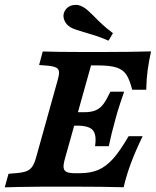

<svg xmlns="http://www.w3.org/2000/svg" viewBox="-39 -787 655 807"><path d="M40.7 -1.2Q10.3 -0.8 -19 0.4L-3.2 -56.5L32.4 -59.6Q59.2 -62 73.8 -68.2Q88.4 -74.4 97.2 -87.6Q106 -100.7 112.9 -125.8L202 -445.2Q209.7 -470.7 209.1 -483.6Q208.6 -496.5 197.7 -502.5Q186.7 -508.6 160.8 -511L125.4 -513.8L140.7 -570.6Q207.7 -568.5 297 -568.5H297.5H401.4Q505.4 -568.5 595.8 -571Q586.1 -526.6 581.5 -491.5Q576.8 -456.4 575.6 -409.7H516.7Q506.2 -451.6 492.1 -473Q478 -494.4 450.6 -503.2Q423.2 -512.1 372.4 -512.1H343.6L233.4 -118.1Q226.6 -94.2 228.5 -81.5Q230.3 -68.9 242 -63.9Q253.6 -58.9 278 -58.9H294.4Q340.6 -58.9 373.5 -72.7Q406.4 -86.5 436.2 -119.7Q466 -153 501.6 -214.6H560.5Q529.2 -149.4 510.8 -99.8Q492.4 -50.2 480.7 0Q388.8 -2.4 288 -2.4H142.7H137.7Q89.2 -2.4 40.7 -1.2ZM264.6 -315.3H420.3L404.1 -258.9H248.5ZM284.5 -258.9 313.6 -315.3Q345 -315.3 363.8 -323.7Q382.6 -332 395.8 -349.9Q409 -367.8 425 -401.6H482.8Q464.9 -350.1 454.7 -316.5L446.5 -287.1Q428.9 -224.8 418.3 -172.6H360.5Q367.7 -219.2 351.8 -239Q336 -258.9 284.5 -258.9ZM311.3 -652.6Q296.3 -657 282.5 -661.6Q268.8 -666.2 259.3 -671.1Q238.4 -683 231 -703Q223.5 -723 233.1 -740.8Q244 -760.7 266.7 -765.3Q289.4 -769.8 308.9 -758.3Q319.6 -752.5 330.1 -743.3Q340.6 -734.1 354.9 -719.8Q371.4 -702.4 390.4 -684.9Q409.3 -667.4 435.7 -647.6L417.1 -616.1Q387.1 -629 363.3 -636.8Q339.5 -644.5 311.3 -652.6Z"/></svg>

Font: Playfair Micro SmCond SmLight
Style: Italic
Weight: 360
Width: 4
Italic angle: -15.6°
Designer: Claus Eggers Sørensen
Foundry: Claus Eggers Sørensen
Version: Version 2.203;Glyphs 3.3 (3326)